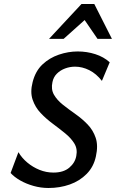

<svg xmlns="http://www.w3.org/2000/svg" viewBox="-20 -927 579 959"><path d="M222 12Q184 12 147 1.5Q110 -9 80.5 -26Q51 -43 33 -63L72 -167Q89 -138 116.5 -115Q144 -92 177.5 -78.5Q211 -65 247 -65Q297 -65 326 -89.5Q355 -114 361 -148Q368 -183 351.5 -210Q335 -237 305.5 -261Q276 -285 243 -309.5Q210 -334 183 -362.5Q156 -391 143 -429Q130 -467 143 -517Q157 -572 192 -605Q227 -638 274 -654Q321 -670 368 -670Q414 -670 456 -656.5Q498 -643 528 -616L489 -523Q461 -559 426 -576.5Q391 -594 355 -594Q329 -594 305 -585Q281 -576 264 -559Q247 -542 242 -517Q234 -481 249.5 -454Q265 -427 294 -404Q323 -381 356.5 -357.5Q390 -334 417.5 -305.5Q445 -277 458 -238.5Q471 -200 459 -146Q448 -94 413 -58.5Q378 -23 328.5 -5.5Q279 12 222 12ZM225 -733 387 -907H451L423 -845L298 -733ZM467 -733 391 -844 387 -907H451L539 -733Z"/></svg>

Font: Ysabeau SemiBold
Style: Italic
Weight: 600
Italic angle: -12°
Designer: Christian Thalmann (Catharsis Fonts)
Version: Version 2.002